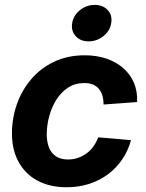

<svg xmlns="http://www.w3.org/2000/svg" viewBox="-20 -769 610 800"><path d="M257.8 11.2Q187 11.2 135.7 -16.6Q84.5 -44.4 57.1 -95Q29.8 -145.5 29.8 -212.9Q29.8 -275.4 50 -333.7Q70.3 -392.1 109.6 -438.5Q148.9 -484.9 205.3 -511.7Q261.7 -538.6 333 -538.6Q382.8 -538.6 423.6 -524.7Q464.4 -510.7 493.7 -485.1Q522.9 -459.5 538.1 -423.8Q553.2 -388.2 551.3 -343.8L411.6 -333.5Q411.6 -353 407 -369.4Q402.3 -385.7 392.8 -397.7Q383.3 -409.7 368.2 -416.3Q353 -422.9 331.5 -422.9Q292.5 -422.9 263.2 -403.6Q233.9 -384.3 214.4 -352.8Q194.8 -321.3 184.8 -283.7Q174.8 -246.1 174.8 -210Q174.8 -177.7 184.3 -154.1Q193.8 -130.4 213.6 -117.4Q233.4 -104.5 263.2 -104.5Q285.6 -104.5 305.2 -111.3Q324.7 -118.2 341.3 -130.4Q357.9 -142.6 369.9 -159.7Q381.8 -176.8 389.2 -196.8L525.9 -185.1Q513.7 -140.6 489 -104.5Q464.4 -68.4 429.4 -42.5Q394.5 -16.6 351.1 -2.7Q307.6 11.2 257.8 11.2ZM349.1 -596.7Q314.9 -596.7 295.2 -618.7Q275.4 -640.6 280.8 -672.9Q286.1 -705.1 313.2 -726.8Q340.3 -748.5 374.5 -748.5Q409.2 -748.5 429 -726.8Q448.7 -705.1 443.4 -672.9Q438.5 -640.6 411.1 -618.7Q383.8 -596.7 349.1 -596.7Z"/></svg>

Font: Inter 24pt
Style: Bold Italic
Weight: 700
Italic angle: -9.3988°
Version: Version 4.001;git-66647c0bb